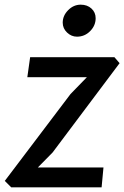

<svg xmlns="http://www.w3.org/2000/svg" viewBox="-36 -802 532 822"><path d="M12 0 -15.5 -27.5 266 -399.5 336 -471.5H81L93 -557H454L476 -531.5L189 -149L126 -85H407L399 0ZM293.5 -645Q269.5 -645 251 -662.8Q232.5 -680.5 232.5 -705Q232.5 -735 255.8 -758.5Q279 -782 309.5 -782Q337.5 -782 355.5 -765.5Q373.5 -749 373.5 -724Q373.5 -692.5 350 -668.8Q326.5 -645 293.5 -645Z"/></svg>

Font: Merriweather Sans Italic
Style: Regular
Weight: 400
Italic angle: -7.5°
Designer: Eben Sorkin
Foundry: Eben Sorkin
Version: Version 1.008; ttfautohint (v1.7.19-72a1) -l 8 -r 50 -G 200 